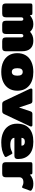

<svg xmlns="http://www.w3.org/2000/svg" viewBox="1231 -1766 550 3052"><g transform="rotate(90 1506.0 -240.0)"><path d="M35 -57V-447Q35 -467 42.5 -473.5Q50 -480 73 -480H189Q202 -480 208.5 -477.5Q215 -475 217 -466L223 -441Q252 -466 285.5 -480.5Q319 -495 363 -495Q404 -495 432.5 -482.5Q461 -470 485 -443Q513 -468 546 -481.5Q579 -495 628 -495Q708 -495 751.5 -449.5Q795 -404 795 -312V-57Q795 -28 781.5 -14Q768 0 735 0H636Q603 0 589 -14Q575 -28 575 -57V-297Q575 -336 549 -336Q534 -336 527 -326.5Q520 -317 520 -297V-57Q520 -28 506.5 -14Q493 0 460 0H371Q338 0 324 -14Q310 -28 310 -57V-297Q310 -336 284 -336Q269 -336 262 -326.5Q255 -317 255 -297V-57Q255 -28 241.5 -14Q228 0 195 0H96Q63 0 49 -14Q35 -28 35 -57Z M825 -240Q825 -318 860 -375.5Q895 -433 962.5 -464Q1030 -495 1123 -495Q1264 -495 1343 -426.5Q1422 -358 1422 -240Q1422 -163 1386.5 -105.5Q1351 -48 1284 -16.5Q1217 15 1123 15Q1030 15 962.5 -16.5Q895 -48 860 -105.5Q825 -163 825 -240ZM1183 -240Q1183 -286 1167.5 -306Q1152 -326 1123 -326Q1094 -326 1079 -306Q1064 -286 1064 -240Q1064 -153 1123 -153Q1183 -153 1183 -240Z M1582 -38 1393 -437Q1387 -449 1387 -459Q1387 -480 1410 -480H1588Q1617 -480 1627 -453L1689 -267L1751 -453Q1761 -480 1790 -480H1968Q1991 -480 1991 -459Q1991 -449 1985 -437L1797 -38Q1787 -16 1776 -8Q1765 0 1744 0H1635Q1614 0 1603 -8.5Q1592 -17 1582 -38Z M1946 -236Q1946 -362 2019.5 -428.5Q2093 -495 2232 -495Q2368 -495 2438 -429.5Q2508 -364 2508 -251Q2508 -222 2496 -208Q2484 -194 2459 -194H2171Q2171 -164 2200 -146.5Q2229 -129 2280 -129Q2319 -129 2343 -135.5Q2367 -142 2395 -156Q2407 -162 2414 -162Q2423 -162 2431 -148L2470 -74Q2476 -64 2476 -56Q2476 -45 2462 -37Q2377 15 2243 15Q2157 15 2089.5 -14Q2022 -43 1984 -99.5Q1946 -156 1946 -236ZM2296 -306Q2296 -360 2233 -360Q2202 -360 2186.5 -345.5Q2171 -331 2171 -306Z M2558 -57V-447Q2558 -467 2565.5 -473.5Q2573 -480 2596 -480H2722Q2735 -480 2741.5 -477.5Q2748 -475 2750 -466L2756 -441Q2817 -495 2896 -495Q2935 -495 2958 -489Q2981 -483 3001 -468Q3012 -460 3012 -451Q3012 -445 3009 -437L2970 -331Q2964 -315 2954 -315Q2948 -315 2940 -320Q2924 -329 2909 -333Q2894 -337 2870 -337Q2838 -337 2818 -320Q2798 -303 2798 -274V-57Q2798 -28 2784.5 -14Q2771 0 2738 0H2619Q2586 0 2572 -14Q2558 -28 2558 -57Z"/></g></svg>

Font: Mitr
Style: Bold
Weight: 700
Designer: Thanarat Vachiruckul
Foundry: Cadson Demak
Version: Version 1.003